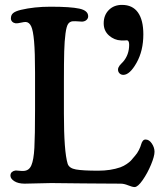

<svg xmlns="http://www.w3.org/2000/svg" viewBox="-20 -736 661 773"><path d="M455.1 -456.1Q455.1 -460.4 457.3 -465.1Q459.5 -469.7 461.7 -472.4Q463.9 -475.1 469 -480.5Q474.1 -485.8 475.6 -487.3Q500 -515.6 500 -555.7Q500 -573.7 490.2 -573.7Q488.3 -573.7 481.7 -573.2Q475.1 -572.8 467.3 -573.2Q440.4 -574.2 418.9 -593Q397.5 -611.8 397.5 -642.1Q397.5 -674.8 418 -695.6Q438.5 -716.3 471.2 -716.3Q513.7 -716.3 535.4 -685.8Q557.1 -655.3 557.1 -597.7Q557.1 -531.7 529.8 -483.2Q502.4 -434.6 476.6 -434.6Q467.3 -434.6 461.2 -440.7Q455.1 -446.8 455.1 -456.1ZM186.5 1Q165 1 132.8 2.2Q100.6 3.4 79.6 3.4Q53.2 3.4 37.6 -6.6Q22 -16.6 22 -28.8Q22 -38.1 27.8 -43.2Q33.7 -48.3 41.5 -49.3Q45.4 -49.8 56.4 -48.6Q67.4 -47.4 75.2 -47.9Q97.2 -48.8 106.4 -70.8Q115.7 -92.3 118.4 -140.6Q121.1 -189 121.1 -294.9V-443.4Q121.1 -525.4 117.2 -569.6Q113.3 -613.8 105.5 -630.1Q97.7 -646.5 84 -647.5Q78.1 -647.9 64.5 -644.8Q50.8 -641.6 43.5 -642.1Q35.2 -643.1 29.5 -648.4Q23.9 -653.8 23.9 -662.1Q23.9 -675.8 33 -683.3Q42 -690.9 64 -696.3Q117.7 -709 183.6 -709Q264.2 -709 299.8 -701.2Q335 -693.4 335 -670.4Q335 -662.1 328.6 -656Q322.3 -649.9 311 -648.9Q306.6 -648.9 294.7 -649.9Q282.7 -650.9 272.9 -650.4Q261.2 -649.4 254.4 -639.9Q247.6 -630.4 243.7 -601.1Q239.7 -571.8 238.5 -528.8Q237.3 -485.8 237.3 -407.2V-278.8Q237.3 -126 252.4 -76.7Q258.3 -58.6 285.9 -53.7Q313.5 -48.8 375.5 -48.8Q425.3 -48.8 464.8 -62.5Q479 -67.9 490.2 -75.7Q501.5 -83.5 506.8 -89.1Q512.2 -94.7 522.9 -107.9Q532.7 -118.7 539.3 -132.1Q545.9 -145.5 548.1 -154.1Q550.3 -162.6 554.7 -168.5Q559.1 -174.3 565.9 -174.3Q580.6 -174.3 591.3 -158.2Q602.1 -142.1 602.1 -125Q602.1 -106.9 587.9 -72.8Q573.7 -38.6 554.2 -10.7Q534.7 17.1 522 17.1Q513.2 17.1 496.3 10.3Q479.5 3.4 465.8 3.4Q434.6 3.4 384.5 2.9Q334.5 2.4 315.4 2.4Q292.5 2.4 249.8 1.7Q207 1 186.5 1Z"/></svg>

Font: Cooper* Medium
Style: Regular
Weight: 500
Designer: Owen Earl
Foundry: indestructible type*
Version: Version 0.001